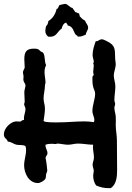

<svg xmlns="http://www.w3.org/2000/svg" viewBox="-26 -932 681 987"><path d="M576 -57C576 -108 575 -159 575 -210C575 -237 569 -262 569 -288C569 -303 570 -318 569 -333C568 -348 562 -363 562 -378C562 -385 566 -391 566 -398C566 -404 562 -410 562 -417C562 -441 567 -464 567 -488C567 -508 559 -526 559 -543C559 -563 569 -582 569 -603C569 -612 566 -621 566 -630C564 -676 570 -698 524 -720C515 -724 506 -730 497 -730C486 -730 478 -719 468 -720H466C458 -697 450 -674 450 -649C450 -637 456 -625 456 -614C456 -611 455 -609 453 -607C453 -604 456 -600 456 -595C456 -584 453 -573 453 -562C453 -558 454 -553 456 -549C455 -541 449 -545 449 -533C449 -518 449 -499 453 -485C456 -472 463 -465 463 -450C463 -422 449 -393 449 -361C449 -344 459 -331 459 -315C459 -311 458 -307 456 -304C439 -307 423 -308 406 -308C363 -308 320 -303 278 -303C263 -303 206 -301 198 -310C201 -332 205 -353 205 -375C205 -393 198 -408 198 -425C198 -448 205 -470 205 -492C205 -498 208 -503 208 -507C208 -524 203 -543 203 -561C203 -574 205 -586 211 -597C201 -616 208 -644 195 -662C171 -670 182 -682 149 -682C109 -682 99 -665 99 -627C99 -613 101 -599 101 -585C101 -579 92 -570 92 -560C92 -553 95 -546 95 -538C95 -531 93 -524 95 -517C97 -508 105 -501 105 -493C105 -483 99 -470 99 -458C99 -442 101 -426 101 -409C101 -404 98 -401 98 -397C98 -388 105 -381 105 -372C105 -356 97 -340 97 -324C97 -321 97 -317 98 -314C87 -319 88 -307 74 -307C66 -307 58 -309 50 -307C23 -301 -6 -270 -6 -242C-6 -219 9 -222 14 -204C31 -204 44 -191 59 -188C74 -185 91 -189 105 -181C107 -175 108 -167 108 -160C108 -134 98 -109 98 -82C98 -42 122 9 169 9C181 9 202 -3 208 -14C210 -19 210 -30 211 -36C212 -42 217 -50 217 -56C217 -62 211 -114 208 -120C209 -130 218 -134 218 -145C218 -159 207 -171 208 -185V-188C219 -192 231 -193 242 -193C246 -193 265 -189 266 -194C286 -194 304 -188 324 -188C341 -188 357 -194 375 -194C401 -194 427 -188 453 -188C449 -166 457 -144 457 -123C457 -109 450 -97 450 -85C450 -74 456 -64 456 -54C456 -46 453 -38 453 -30C453 -12 457 7 469 22C489 30 510 36 532 35H543C573 17 576 -26 576 -57ZM427 -790C427 -804 415 -813 411 -826C400 -831 391 -840 383 -849C385 -856 380 -857 381 -861V-863C373 -863 368 -870 360 -870C358 -878 350 -883 347 -891C332 -893 323 -912 308 -912C307 -912 282 -907 280 -906C274 -901 275 -887 265 -886C259 -860 246 -838 223 -824C221 -815 219 -803 211 -798C209 -790 207 -781 207 -773C207 -761 212 -752 221 -744C224 -744 227 -743 231 -743C266 -743 268 -770 291 -785C294 -798 300 -812 314 -816C316 -810 322 -808 322 -801C351 -797 352 -767 363 -754C366 -750 374 -750 373 -744H379C393 -743 402 -749 415 -754C416 -767 427 -777 427 -790Z"/></svg>

Font: Margarine
Style: Regular
Weight: 400
Designer: Astigmatic (AOETI)
Foundry: Astigmatic (AOETI)
Version: Version 1.000